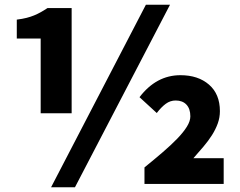

<svg xmlns="http://www.w3.org/2000/svg" viewBox="-20 -778 1013 812"><path d="M152 -615H51V-695Q75 -698 92.5 -702.5Q110 -707 124.5 -713Q139 -719 152.5 -726.5Q166 -734 181 -744H283V-299H152ZM597 -758H699L297 14H196ZM591 -70Q633 -104 668.5 -134.5Q704 -165 730 -192Q756 -219 770.5 -242.5Q785 -266 785 -286Q785 -318 768.5 -335.5Q752 -353 723 -353Q700 -353 681 -339Q662 -325 643 -300L570 -367Q641 -460 743 -460Q818 -460 864 -420Q910 -380 910 -308Q910 -281 901 -256Q892 -231 876.5 -206.5Q861 -182 840.5 -158Q820 -134 798 -109H926V0H591Z"/></svg>

Font: Kinto Sans Black
Style: Regular
Weight: 900
Designer: Authors: Ryoko NISHIZUKA  (kana & ideographs); Paul D. Hunt (Latin, Greek & Cyrillic); Wenlong ZHANG  (bopomofo); Sandol
Foundry: Adobe Systems Incorporated, ookami Inc.
Version: Version 0.001